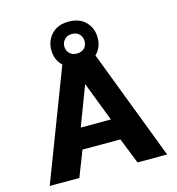

<svg xmlns="http://www.w3.org/2000/svg" viewBox="-121 -947 970 1052"><g transform="rotate(-15 364.0 -421.5)"><path d="M31 0 270 -625Q232 -660 232 -717Q232 -770 267 -806.5Q302 -843 363 -843Q426 -843 460.5 -806.5Q495 -770 495 -717Q495 -661 458 -626L697 0H529L471 -146H256L199 0ZM363 -662Q391 -662 406 -678Q421 -694 421 -717Q421 -740 406 -756.5Q391 -773 363 -773Q337 -773 321.5 -756.5Q306 -740 306 -717Q306 -694 321.5 -678Q337 -662 363 -662ZM278 -265H449L363 -489Z"/></g></svg>

Font: Kanit SemiBold
Style: Regular
Weight: 600
Designer: Katatrad Team
Foundry: CadsonDemak
Version: Version 2.000; ttfautohint (v1.8.3)